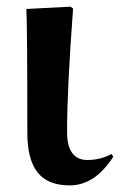

<svg xmlns="http://www.w3.org/2000/svg" viewBox="-20 -542 360 576"><path d="M189 14.2Q124 14.2 93 -24.4Q62 -63 62 -144Q62 -460.9 59.1 -515.1L191.9 -522L199.2 -516.1Q181.2 -273.9 181.2 -147Q181.2 -62 242.2 -62Q281.2 -62 314.9 -80.1L319.8 -71.8Q264.6 14.2 189 14.2Z"/></svg>

Font: Display Semibold
Style: Regular
Weight: 600
Designer: Latin by Veronika Burian and Jose Scaglione. Greek by Irene Vlachou. Cyrillic by Vera Evstafieva.
Foundry: TypeTogether
Version: Version 3.002